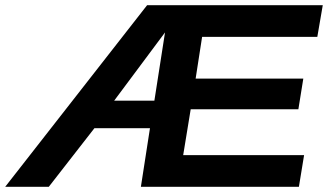

<svg xmlns="http://www.w3.org/2000/svg" viewBox="-62 -720 1264 740"><path d="M481 0 516 -226H302L126 0H-42L505 -700H1182L1161 -578H717L692 -417H1107L1088 -299H673L644 -122H1110L1090 0ZM378 -332H533L574 -595Z"/></svg>

Font: Georama Extended SemiBold
Style: Italic
Weight: 600
Width: 7
Italic angle: -9°
Designer: Jean-Baptiste Levee
Foundry: Production Type
Version: Version 1.000